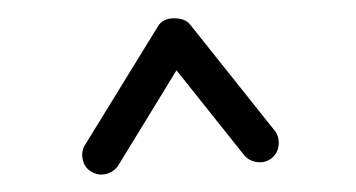

<svg xmlns="http://www.w3.org/2000/svg" viewBox="-20 -743 395 213"><path d="M81.1 -552.7Q73.7 -557.1 71.8 -565.9Q69.8 -574.7 74.2 -582L155.3 -713.9Q160.6 -722.7 173.1 -722.7Q185.5 -722.7 190.9 -715.8L284.7 -598.1Q290 -591.3 289.1 -582Q288.1 -572.8 281.2 -567.4Q274.4 -562 265.1 -563.2Q255.9 -564.5 250.5 -571.3L175.8 -665L111.3 -559.6Q106.4 -552.2 97.7 -550Q88.9 -547.9 81.1 -552.7Z"/></svg>

Font: Mikhak-DS2-FD Regular
Style: Regular
Weight: 400
Designer: Amin Abedi
Version: Version 3.4